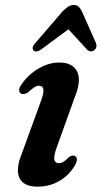

<svg xmlns="http://www.w3.org/2000/svg" viewBox="-20 -722 399 754"><path d="M211.5 -81Q220 -81 228.5 -86Q237 -91 250.5 -105Q265.5 -115 275 -109Q289.5 -99.5 274 -72.5Q253.5 -36 215 -12.5Q176.5 11 128 11Q72.5 11 56.5 -23Q40.5 -57 65.5 -118.5L136 -312Q152.5 -354 150.5 -369.8Q148.5 -385.5 132.5 -385.5Q117 -385.5 90 -359Q73.5 -349.5 63 -354Q55.5 -358.5 55.2 -368.2Q55 -378 64 -389.5Q88 -426.5 129 -451.5Q170 -476.5 213.5 -476.5Q264 -476.5 282.5 -441.8Q301 -407 273 -338.5L205 -149.5Q190.5 -111 193.2 -96Q196 -81 211.5 -81ZM141.2 -527.5Q120.8 -513.5 110.9 -525Q102.6 -536 120 -554.5L224.6 -676Q236.6 -688.5 247 -695.5Q257.4 -702.5 269.8 -702.5Q282.3 -702.5 289.1 -695.5Q296 -688.5 302.2 -676L356.2 -554.5Q360.3 -545 358.2 -537.2Q356.2 -529.5 350.3 -525Q344.1 -520 336.2 -520.2Q328.3 -520.5 321.7 -527.5L248.7 -607Z"/></svg>

Font: Fraunces 9pt SemiBold
Style: Italic
Weight: 600
Italic angle: -16°
Version: Version 1.000;[b76b70a41]